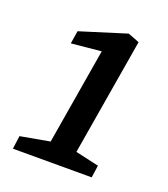

<svg xmlns="http://www.w3.org/2000/svg" viewBox="-96 -545 540 616"><g transform="rotate(20 174.0 -237.0)"><path d="M292 -42 286 0H17L23 -45L123 -63L178 -391L76 -381L83 -425L240 -474L279 -459L212 -60Z"/></g></svg>

Font: Grenze
Style: Italic
Weight: 400
Italic angle: -10°
Designer: Renata Polastri
Foundry: Omnibus-Type
Version: Version 1.002; ttfautohint (v1.8)